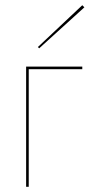

<svg xmlns="http://www.w3.org/2000/svg" viewBox="-20 -715 343 735"><path d="M303 -687 130 -530 125 -535 295 -695ZM80 -460H295V-450H90V0H80Z"/></svg>

Font: Jost* Hairline
Style: Regular
Weight: 100
Version: Version 3.7